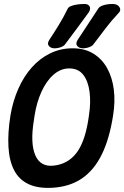

<svg xmlns="http://www.w3.org/2000/svg" viewBox="-20 -920 617 954"><path d="M542 -347Q524 -230 485.5 -152Q447 -74 386.5 -33Q326 8 240 13Q168 17 121 -5.5Q74 -28 50 -74.5Q26 -121 22 -190Q18 -259 32 -347Q44 -418 71 -479Q98 -540 138 -585Q178 -630 229.5 -655Q281 -680 341 -680Q401 -680 444 -653.5Q487 -627 512.5 -581Q538 -535 545.5 -475Q553 -415 542 -347ZM148 -320Q130 -209 155 -149.5Q180 -90 246 -97Q315 -104 357.5 -157Q400 -210 418 -320L422 -347Q432 -411 425 -464Q418 -517 393.5 -548.5Q369 -580 324 -580Q281 -580 245.5 -548.5Q210 -517 186 -464Q162 -411 152 -347ZM305 -702Q299 -692 283.5 -686Q268 -680 254 -680H250Q233 -680 223 -691.5Q213 -703 225 -722Q251 -761 274 -799Q297 -837 316 -876Q320 -885 333 -890Q346 -895 363 -897.5Q380 -900 394 -900H401Q414 -900 421 -893.5Q428 -887 427.5 -877Q427 -867 419 -856Q391 -818 362.5 -779Q334 -740 305 -702ZM446 -702Q440 -692 424.5 -686Q409 -680 395 -680H391Q374 -680 364 -691.5Q354 -703 366 -722Q392 -761 417 -799.5Q442 -838 468 -877Q474 -888 494 -894Q514 -900 535 -900H542Q556 -900 565.5 -893Q575 -886 577 -875.5Q579 -865 569 -855Q533 -817 504 -778.5Q475 -740 446 -702Z"/></svg>

Font: Winky Sans Medium
Style: Italic
Weight: 500
Italic angle: -8.97852°
Designer: Simon Atzbach
Foundry: typofactur
Version: Version 1.205